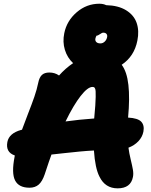

<svg xmlns="http://www.w3.org/2000/svg" viewBox="-20 -1009 820 1040"><path d="M617.2 11.2Q549.8 11.2 519 -51.8Q495.1 -97.7 488.8 -193.8Q450.7 -191.9 412.4 -188.2Q374 -184.6 323.5 -179Q272.9 -173.3 258.8 -171.9Q249 -146.5 222.2 -64.9Q209 -25.9 189.5 -9Q169.9 7.8 140.1 7.8Q82 7.8 61.8 -31.5Q41.5 -70.8 59.1 -160.2Q60.1 -162.1 60.1 -167Q9.3 -184.1 20 -240.2Q29.3 -287.1 94.2 -305.2Q95.2 -305.2 96.9 -305.7Q98.6 -306.2 99.1 -306.2Q110.4 -338.4 131.6 -392.3Q152.8 -446.3 166.3 -485.4Q179.7 -524.4 187 -560.1Q192.9 -589.8 207 -603Q221.2 -616.2 247.1 -616.2Q277.3 -616.2 299.8 -600.1Q334 -638.7 376 -667Q344.2 -696.8 331.3 -739.5Q318.4 -782.2 328.1 -829.1Q341.8 -896.5 395.5 -942.6Q449.2 -988.8 518.1 -988.8Q539.6 -988.8 555.2 -981Q620.6 -979.5 663.1 -953.4Q705.6 -927.2 720.2 -884.8Q734.9 -842.3 724.1 -789.1Q707.5 -704.1 639.2 -658.2Q667.5 -620.6 675.5 -549.1Q683.6 -477.5 673.8 -372.1Q726.6 -369.1 744.9 -349.9Q763.2 -330.6 756.8 -295.9Q751 -266.6 729.5 -243.9Q708 -221.2 675.8 -209Q679.7 -179.2 688 -145Q696.3 -110.8 700 -89.4Q703.6 -67.9 700.2 -50.8Q688.5 11.2 617.2 11.2ZM497.1 -801.8Q494.1 -789.1 501.5 -781.5Q508.8 -773.9 523.9 -773.9Q536.6 -773.9 546.9 -783.4Q557.1 -793 560.1 -807.1Q562.5 -818.4 556.9 -825.2Q551.3 -832 539.1 -832Q532.7 -832 521.5 -824Q510.3 -815.9 502.9 -815.9Q499 -809.1 497.1 -801.8ZM481 -538.1Q455.1 -538.1 416.7 -489Q378.4 -439.9 335 -351.1Q407.2 -361.3 490.2 -367.2Q494.1 -408.2 496.1 -436.5Q498 -464.8 498.3 -483.9Q498.5 -502.9 498 -513.7Q497.6 -524.4 494.6 -530Q491.7 -535.6 489 -536.9Q486.3 -538.1 481 -538.1Z"/></svg>

Font: Shantell Sans Normal
Style: Italic
Weight: 800
Italic angle: -11.31°
Designer: Stephen Nixon, Anya Danilova, Shantell Martin
Foundry: Arrow Type
Version: Version 1.006;[559af2be0]